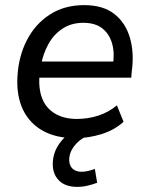

<svg xmlns="http://www.w3.org/2000/svg" viewBox="-20 -530 580 749"><path d="M274 9Q199 9 147 -20Q95 -49 69.5 -102.5Q44 -156 48 -230Q52 -309 84.5 -372.5Q117 -436 174 -473Q231 -510 308 -510Q382 -510 426 -475.5Q470 -441 487 -382Q504 -323 494 -251L492 -227H117L126 -290H440L420 -273Q428 -322 417.5 -359.5Q407 -397 379.5 -419Q352 -441 305 -441Q258 -441 223.5 -418Q189 -395 168.5 -357.5Q148 -320 140 -276L136 -252Q128 -195 142 -153Q156 -111 192 -88.5Q228 -66 280 -66Q322 -66 362 -78.5Q402 -91 436 -119L462 -55Q426 -22 375 -6.5Q324 9 274 9ZM281 199Q234 199 209 173Q184 147 186 104Q188 58 219 20.5Q250 -17 295 -39L322 0Q300 9 284.5 23.5Q269 38 260 54.5Q251 71 250 90Q249 114 262 127Q275 140 298 140Q311 140 323.5 137Q336 134 350 129L359 183Q343 189 323 194Q303 199 281 199Z"/></svg>

Font: Nunitoga
Style: Medium Italic
Weight: 500
Italic angle: -9°
Designer: Vernon Adams
Foundry: Vernon Adams
Version: Version 1.0